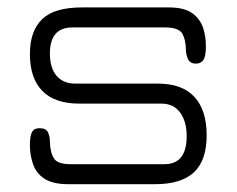

<svg xmlns="http://www.w3.org/2000/svg" viewBox="-20 -482 621 504"><path d="M387 1.5C387 1.5 159 1.5 159 1.5C131.5 1.5 111 -3.5 96.5 -13C82 -22.5 72.5 -35 67 -50.5C61.5 -66 58.5 -83 58.5 -101C58.5 -101 58.5 -101 58.5 -101C58.5 -117.5 60.5 -129.5 64.5 -136C68 -142.5 74.5 -145.5 84 -145.5C84 -145.5 84 -145.5 84 -145.5C95 -145.5 102.5 -142 106 -134.5C109.5 -127 111 -119 111 -110C111 -110 111 -110 111 -110C111.5 -91 115 -76.5 121.5 -66.5C127.5 -56 142.5 -51 166 -51C166 -51 166 -51 166 -51C166 -51 411.5 -51 411.5 -51C450.5 -51 470 -75.5 470 -124.5C470 -124.5 470 -124.5 470 -124.5C470 -151 464 -171.5 452.5 -187C441 -202.5 424.5 -210 404 -210C404 -210 404 -210 404 -210C404 -210 188 -210 188 -210C145.5 -210 113 -221 91.5 -243C69.5 -265 58.5 -297.5 58.5 -340.5C58.5 -340.5 58.5 -340.5 58.5 -340.5C58.5 -381 69.5 -411.5 91 -432C112.5 -452.5 147 -462.5 195.5 -462.5C195.5 -462.5 195.5 -462.5 195.5 -462.5C195.5 -462.5 423.5 -462.5 423.5 -462.5C450 -462.5 470 -457.5 484 -448C498 -438 507.5 -425 513 -409.5C518 -394 520.5 -377.5 520.5 -360C520.5 -360 520.5 -360 520.5 -360C520.5 -344 518.5 -332.5 514.5 -325.5C510 -318.5 503.5 -315 494.5 -315C494.5 -315 494.5 -315 494.5 -315C484 -315 477 -319 473.5 -327C470 -335 468 -343.5 468 -352C468 -352 468 -352 468 -352C467.5 -369.5 464.5 -383.5 458.5 -394C452 -404.5 437 -410 413.5 -410C413.5 -410 413.5 -410 413.5 -410C413.5 -410 170 -410 170 -410C130.5 -410 111 -387 111 -341.5C111 -341.5 111 -341.5 111 -341.5C111 -316 117 -296.5 128.5 -283C140 -269.5 156.5 -262.5 177.5 -262.5C177.5 -262.5 177.5 -262.5 177.5 -262.5C177.5 -262.5 394.5 -262.5 394.5 -262.5C437 -262.5 469 -251 490.5 -227.5C512 -204 522.5 -170.5 522.5 -126.5C522.5 -126.5 522.5 -126.5 522.5 -126.5C522.5 -83 511.5 -51 489.5 -30C467 -9 433 1.5 387 1.5C387 1.5 387 1.5 387 1.5Z"/></svg>

Font: Jura-Fortis-Regular
Style: Regular
Weight: 500
Designer: Daniel Johnson, Alexei Vanyashin, Mirko Velimirovic
Foundry: Daniel Johnson
Version: ""